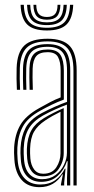

<svg xmlns="http://www.w3.org/2000/svg" viewBox="-20 -767 389 794"><path d="M283.8 0V-474.8Q283.8 -539.5 258.9 -567.6Q234 -595.8 176.8 -595.8Q117.5 -595.8 90.9 -570.1Q64.2 -544.5 62 -485.8Q61.2 -465.2 61.6 -441.6Q62 -418 63 -395.5H49.8Q48.8 -419 48.4 -441.9Q48 -464.8 48.8 -486.2Q51 -550.8 80.8 -578.8Q110.5 -606.8 176.8 -606.8Q241.2 -606.8 269.1 -576.1Q297 -545.5 297 -474.8V0ZM257.2 0V-32L259.8 -100.5H256.8Q245.5 -64.5 218.6 -39.8Q191.8 -15 150 -15Q112.8 -15 90.8 -39.1Q68.8 -63.2 66 -108.5Q65 -122.8 64.6 -133.6Q64.2 -144.5 65 -155.5Q67.5 -203 85.8 -238Q104 -273 152.5 -299.2Q178.8 -313.2 207.5 -325.9Q236.2 -338.5 257.2 -345.8V-474.8Q257.2 -527.8 238.6 -550.6Q220 -573.5 176.8 -573.5Q131.2 -573.5 110.8 -552.9Q90.2 -532.2 88.5 -484.8Q87.8 -464.5 88.1 -441Q88.5 -417.5 89.2 -395.5H76.2Q75.2 -418 74.9 -441.9Q74.5 -465.8 75.2 -485.2Q77.2 -538.5 100.8 -561.5Q124.2 -584.5 176.8 -584.5Q227 -584.5 248.8 -559.1Q270.5 -533.8 270.5 -474.8V0ZM143.2 7Q96 7 69.5 -22.9Q43 -52.8 39.5 -106.8Q38.2 -121.5 38.1 -134.9Q38 -148.2 38.5 -157.5Q41.5 -210.8 63.9 -249.8Q86.2 -288.8 142.5 -320Q168 -334.2 187.8 -344.8Q207.5 -355.2 230.8 -364.2V-474.8Q230.8 -511.2 219.9 -531.2Q209 -551.2 176.8 -551.2Q143.8 -551.2 130 -534.9Q116.2 -518.5 115 -483.5Q114.5 -467.5 114.6 -445.8Q114.8 -424 115.8 -395.5H102.5Q101.5 -425.5 101.4 -446.2Q101.2 -467 101.8 -484.5Q103.2 -526.5 120.9 -544.4Q138.5 -562.2 176.8 -562.2Q215.8 -562.2 229.9 -540Q244 -517.8 244 -474.8V-355.2Q217 -345.2 193.1 -333.5Q169.2 -321.8 147.2 -309.5Q94.8 -280.8 74.6 -243.8Q54.5 -206.8 51.8 -156.5Q51.2 -144.2 51.5 -133Q51.8 -121.8 52.8 -107.8Q56 -57.5 80.4 -30.8Q104.8 -4 146.8 -4Q183.2 -4 208.9 -22.2Q234.5 -40.5 248 -69.5H251L245.5 -11.8V0H232V-4.5L240 -45.8H237.5Q222 -20.8 198.6 -6.9Q175.2 7 143.2 7ZM154 -26Q186.8 -26 209.6 -43Q232.5 -60 244.6 -85.4Q256.8 -110.8 256.8 -135.2V-334.5Q234.5 -326.2 207.9 -314.2Q181.2 -302.2 157.8 -289.2Q117.5 -266.2 98.8 -234.9Q80 -203.5 78 -153Q77.5 -141.5 78 -131.2Q78.5 -121 79.2 -109.8Q81.8 -68 101.6 -47Q121.5 -26 154 -26ZM156.8 -37.8Q127.8 -37.8 111.6 -57.8Q95.5 -77.8 92.5 -110.5Q90.5 -134.2 91.2 -152Q93.2 -199 109.8 -228.1Q126.2 -257.2 162.5 -279Q179.5 -289.2 201.1 -300.2Q222.8 -311.2 243.5 -320V-134Q243.5 -98.8 222.6 -68.2Q201.8 -37.8 156.8 -37.8ZM158.5 -48.5Q195.8 -48.5 213 -75.1Q230.2 -101.8 230.2 -133.2V-304.8Q213.8 -296.8 198.2 -288.1Q182.8 -279.5 167.2 -269Q135.2 -247.8 120.5 -221.9Q105.8 -196 104.5 -152.2Q103.8 -133.8 105.5 -112Q107.8 -84.5 121 -66.5Q134.2 -48.5 158.5 -48.5ZM174 -641Q117.8 -641 92.5 -665.8Q67.2 -690.5 65.2 -747.2H78.5Q80.2 -696.2 102.5 -674.2Q124.8 -652.2 174 -652.2Q223.2 -652.2 245.5 -674.2Q267.8 -696.2 269.5 -747.2H282.8Q280.5 -690.5 255.2 -665.8Q230 -641 174 -641ZM174 -663.2Q131.2 -663.2 112.2 -682.8Q93.2 -702.2 91.8 -747.2H105Q106 -708.2 122.1 -691.4Q138.2 -674.5 174 -674.5Q209.8 -674.5 225.8 -691.4Q241.8 -708.2 243 -747.2H256.2Q254.8 -702.2 235.6 -682.8Q216.5 -663.2 174 -663.2ZM174 -685.5Q145 -685.5 132 -699.9Q119 -714.2 118.2 -747.2H130Q130.2 -720.2 140.9 -708.5Q151.5 -696.8 174 -696.8Q196.8 -696.8 207.4 -708.5Q218 -720.2 218 -747.2H229.8Q228.8 -714.2 215.9 -699.9Q203 -685.5 174 -685.5Z"/></svg>

Font: Big Shoulders Inline Display
Style: Regular
Weight: 400
Designer: Patric King
Foundry: XO Type Co
Version: Version 1.000